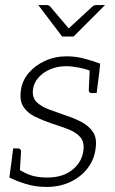

<svg xmlns="http://www.w3.org/2000/svg" viewBox="-20 -729 452 757"><path d="M164 8Q119 8 81 -4Q43 -16 17 -29L23 -75L49 -65Q61 -55 91 -42Q121 -29 166 -29Q228 -29 266 -60Q304 -91 309 -137Q313 -170 296 -189Q279 -208 249 -219.5Q219 -231 184 -242Q149 -254 119 -268.5Q89 -283 73 -307Q57 -331 62 -369Q66 -409 92 -440Q118 -471 157.5 -489Q197 -507 243 -507Q278 -507 312 -498Q346 -489 375 -478L371 -440L340 -448Q319 -457 291 -462.5Q263 -468 241 -468Q207 -468 178.5 -456Q150 -444 131.5 -423Q113 -402 110 -376Q106 -344 125 -326Q144 -308 174.5 -297Q205 -286 236 -275Q270 -264 299.5 -249Q329 -234 346 -209.5Q363 -185 357 -144Q352 -101 326 -66.5Q300 -32 258 -12Q216 8 164 8ZM334 -458 372 -448 361 -362H342Q335 -362 332.5 -365.5Q330 -369 330 -374ZM58 -49 21 -58 32 -144H51Q57 -144 60 -140.5Q63 -137 63 -133ZM394 -709 270 -585H225L131 -709H165Q173 -709 178 -703L251 -617L344 -703Q346 -705 350 -707Q354 -709 359 -709Z"/></svg>

Font: Aleo Light
Style: Italic
Weight: 300
Italic angle: -7°
Designer: Alessio Laiso
Foundry: Alessio Laiso
Version: Version 2.001;gftools[0.9.29]